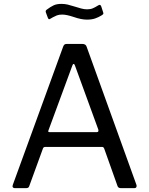

<svg xmlns="http://www.w3.org/2000/svg" viewBox="-20 -968 767 988"><path d="M55 0Q49 0 46 -4.5Q43 -9 46 -17L305 -728Q308 -736 312 -739Q316 -742 325 -742H403Q422 -742 426 -727L682 -17L683 -12Q683 0 672 0H601Q589 0 585 -10L516 -204Q514 -208 512 -210Q510 -212 504 -212H213Q204 -212 201 -204L130 -9Q127 0 115 0ZM478 -288Q489 -288 486 -301L366 -630Q363 -639 359 -639Q355 -639 352 -630L230 -299L228 -293Q228 -288 236 -288ZM503 -889Q487 -879 469.5 -873Q452 -867 427 -867Q398 -867 358 -881Q322 -893 300 -893Q283 -893 272 -888.5Q261 -884 252 -879Q243 -874 240 -872Q235 -869 233 -869Q229 -869 226 -877L216 -904Q215 -906 215 -910Q215 -914 220 -918Q240 -933 256 -940.5Q272 -948 296 -948Q313 -948 328 -944.5Q343 -941 365 -934Q381 -929 397 -924.5Q413 -920 428 -920Q445 -920 457 -925Q469 -930 485 -940Q490 -943 493 -943Q498 -943 501 -935L511 -904Q512 -902 512 -899Q512 -894 503 -889Z"/></svg>

Font: Libre Franklin
Style: Regular
Weight: 400
Designer: Pablo Impallari, Rodrigo Fuenzalida
Foundry: Impallari Type
Version: Version 1.001; ttfautohint (v1.4.1)